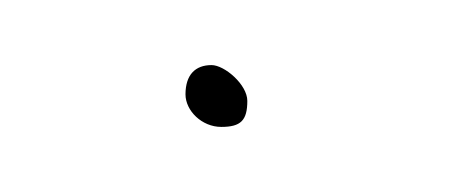

<svg xmlns="http://www.w3.org/2000/svg" viewBox="-20 -117 142 59"><path d="M37 -88C37 -83 42 -78 48 -78C54 -78 56 -80 56 -86C56 -91 49 -97 45 -97C40 -97 37 -94 37 -88Z"/></svg>

Font: Stray Cat
Style: ExLtCn
Weight: 200
Version: Version 1.0